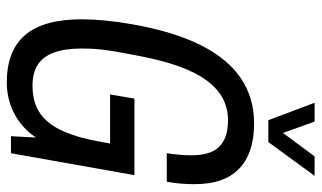

<svg xmlns="http://www.w3.org/2000/svg" viewBox="-206 -706 925 552"><g transform="rotate(90 256.0 -430.5)"><path d="M218 12Q126 12 81 -41Q36 -94 36 -203Q36 -235 39.5 -271Q43 -307 50 -347Q71 -467 110 -545Q149 -623 205.5 -661Q262 -699 335 -699Q379 -699 411.5 -688Q444 -677 466 -655.5Q488 -634 499 -602.5Q510 -571 510 -527Q510 -509 508.5 -489.5Q507 -470 503 -448H421Q424 -467 425.5 -485Q427 -503 427 -518Q427 -544 421.5 -564Q416 -584 404 -597Q392 -610 373 -617Q354 -624 326 -624Q293 -624 264.5 -609.5Q236 -595 212.5 -563.5Q189 -532 171.5 -483.5Q154 -435 141 -367Q134 -331 129.5 -305Q125 -279 123 -260.5Q121 -242 120.5 -228.5Q120 -215 120 -203Q120 -154 132 -122.5Q144 -91 167.5 -76.5Q191 -62 226 -62Q276 -62 307.5 -84.5Q339 -107 358.5 -152Q378 -197 389 -262L393 -285H252L264 -355H484L421 0H372L376 -72Q358 -45 333 -26Q308 -7 278.5 2.5Q249 12 218 12ZM486 -873 389 -740H326L276 -873H330L374 -751H340L430 -873Z"/></g></svg>

Font: Archivo ExtraCondensed
Style: Italic
Weight: 400
Width: 2
Italic angle: -10°
Designer: Hector Gatti
Foundry: Omnibus-Type
Version: Version 2.001